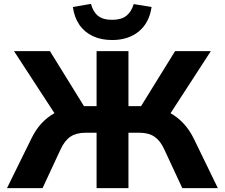

<svg xmlns="http://www.w3.org/2000/svg" viewBox="-20 -968 1157 988"><path d="M16 0 141 -254Q163 -300 193.5 -333Q224 -366 262 -386.5Q300 -407 345 -415L271 -369L52 -705H237L425 -401L401 -422H477V-705H641V-422H718L693 -401L881 -705H1065L847 -369L773 -415Q818 -407 855.5 -386.5Q893 -366 924 -333Q955 -300 977 -255L1101 0H918L825 -200Q805 -244 775 -264.5Q745 -285 697 -285H641V0H477V-285H421Q373 -285 343 -265Q313 -245 292 -200L199 0ZM557 -762Q501 -762 458 -782Q415 -802 388.5 -840.5Q362 -879 355 -932L448 -948Q459 -907 484.5 -886.5Q510 -866 557 -866Q604 -866 630 -886.5Q656 -907 668 -947L760 -932Q748 -850 694 -806Q640 -762 557 -762Z"/></svg>

Font: Nunito Sans 7pt ExtraBold
Style: Regular
Weight: 800
Designer: Vernon Adams
Foundry: Vernon Adams
Version: Version 3.101;gftools[0.9.27]